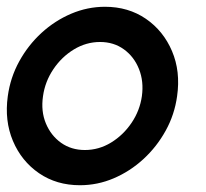

<svg xmlns="http://www.w3.org/2000/svg" viewBox="-28 -534 608 567"><path d="M208 13Q139 13 87.2 -22.5Q35.5 -58 10.2 -117.8Q-15 -177.5 -5 -250Q2.5 -305 28.8 -352.8Q55 -400.5 94.5 -436.8Q134 -473 182.2 -493.5Q230.5 -514 282 -514Q351 -514 402.8 -478.5Q454.5 -443 480 -383Q505.5 -323 495 -250Q487.5 -195.5 461.2 -148Q435 -100.5 395.5 -64.2Q356 -28 308 -7.5Q260 13 208 13ZM222.5 -91Q264 -91 300 -113Q336 -135 360.5 -171.2Q385 -207.5 391 -250Q397 -293.5 382.5 -330Q368 -366.5 338 -388.2Q308 -410 267.5 -410Q226.5 -410 190.2 -388Q154 -366 129.5 -329.5Q105 -293 99 -250Q92.5 -205.5 107.5 -169.5Q122.5 -133.5 152.5 -112.2Q182.5 -91 222.5 -91Z"/></svg>

Font: Urbanist SemiBold
Style: Italic
Weight: 600
Italic angle: -8°
Designer: Corey Hu
Foundry: Corey Hu
Version: Version 1.321; ttfautohint (v1.8.4.7-5d5b)